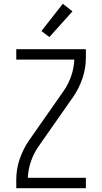

<svg xmlns="http://www.w3.org/2000/svg" viewBox="-20 -995 540 1015"><path d="M66 0V-46Q66 -101 84 -154Q102 -207 133 -252L317 -515Q342 -551 356.5 -593.5Q371 -636 373 -680H66V-735H434V-689Q434 -634 416 -581Q398 -528 367 -483L183 -220Q158 -184 143.5 -141.5Q129 -99 127 -55H434V0ZM241 -799 199 -831 312 -975 363 -935Z"/></svg>

Font: Iosevka Curly Light
Style: Regular
Weight: 300
Monospace: yes
Designer: Belleve Invis
Foundry: Belleve Invis
Version: Version 22.1.2; ttfautohint (v1.8.4)